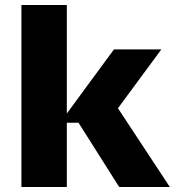

<svg xmlns="http://www.w3.org/2000/svg" viewBox="-20 -750 701 770"><path d="M248 0H65.9V-730H248V-294.9L437 -551.8H627L453.1 -315.9L661.1 0H458L294.9 -257.8H248Z"/></svg>

Font: Sora ExtraBold
Style: Regular
Weight: 800
Designer: Jonathan Barnbrook, Julián Moncada
Foundry: Barnbrook Fonts
Version: Version 2.000